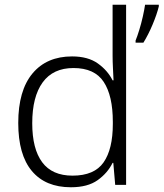

<svg xmlns="http://www.w3.org/2000/svg" viewBox="-20 -780 690 810"><path d="M279 10Q172 10 114.5 -58.5Q57 -127 57 -261Q57 -398 117 -470Q177 -542 284 -542Q351 -542 392.5 -512.5Q434 -483 455 -441H459Q458 -464 456.5 -492.5Q455 -521 455 -545V-760H512V0H466L458 -93H455Q434 -50 392 -20Q350 10 279 10ZM286 -39Q378 -39 417 -95Q456 -151 456 -257V-266Q456 -376 417.5 -434.5Q379 -493 290 -493Q204 -493 160 -432.5Q116 -372 116 -260Q116 -152 158 -95.5Q200 -39 286 -39ZM650 -753Q642 -720 624 -677Q606 -634 585 -600H552V-609Q559 -626 567.5 -653.5Q576 -681 582.5 -710Q589 -739 592 -760H650Z"/></svg>

Font: Noto Sans Arabic Light
Style: Regular
Weight: 300
Designer: Monotype Design Team, Nadine Chahine, Nizar Qandah and Khaled Hosny
Foundry: Monotype Imaging Inc.
Version: Version 2.012; ttfautohint (v1.8.4.7-5d5b)